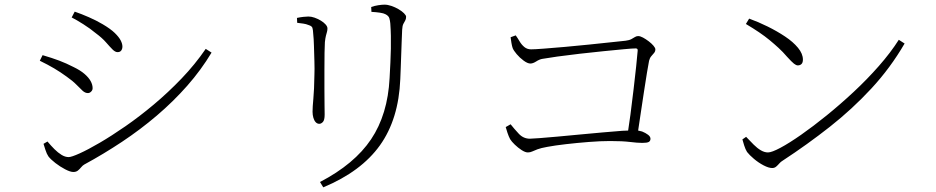

<svg xmlns="http://www.w3.org/2000/svg" viewBox="-20 -754 4020 825"><path d="M295 -15Q282 -15 260 -26.5Q238 -38 218 -53.5Q198 -69 188 -82Q181 -92 175 -110.5Q169 -129 167 -136L184 -146Q199 -128 214 -113Q229 -98 244.5 -88.5Q260 -79 275 -79Q287 -79 322.5 -95Q358 -111 408.5 -140.5Q459 -170 519 -211.5Q579 -253 641 -305Q703 -357 760.5 -417Q818 -477 864 -544L889 -528Q844 -453 784.5 -385.5Q725 -318 654 -257.5Q583 -197 504 -144.5Q425 -92 342 -47Q335 -43 328.5 -35Q322 -27 314.5 -21Q307 -15 295 -15ZM358 -354Q346 -354 335 -364Q324 -374 308.5 -390Q293 -406 266 -425Q240 -444 213 -460Q186 -476 151 -493L163 -517Q204 -505 234.5 -493.5Q265 -482 296 -466Q325 -452 343 -436.5Q361 -421 369.5 -405.5Q378 -390 378 -375Q378 -369 375 -364.5Q372 -360 367.5 -357Q363 -354 358 -354ZM485 -530Q475 -530 463.5 -541.5Q452 -553 435.5 -572Q419 -591 392 -611Q368 -631 338 -650Q308 -669 288 -679L301 -704Q330 -694 362 -680Q394 -666 421 -650Q455 -630 473 -612.5Q491 -595 498.5 -580.5Q506 -566 506 -554Q506 -544 501 -537Q496 -530 485 -530Z M1355 28Q1503 -49 1574.5 -155.5Q1646 -262 1654 -418Q1656 -454 1657.5 -485.5Q1659 -517 1659.5 -545Q1660 -573 1659.5 -600Q1659 -627 1657 -654Q1656 -665 1653 -675.5Q1650 -686 1636 -693Q1629 -697 1612.5 -699.5Q1596 -702 1576 -703L1575 -724Q1589 -729 1605 -731.5Q1621 -734 1632 -734Q1646 -734 1662 -728.5Q1678 -723 1692.5 -714.5Q1707 -706 1716 -697Q1725 -688 1725 -682Q1725 -672 1721 -665.5Q1717 -659 1713 -651Q1709 -643 1708 -626Q1707 -604 1706 -576.5Q1705 -549 1704 -520.5Q1703 -492 1702 -464.5Q1701 -437 1700 -414Q1693 -242 1612.5 -129.5Q1532 -17 1369 51ZM1352 -222Q1343 -222 1336.5 -229Q1330 -236 1326.5 -248Q1323 -260 1323 -274Q1323 -294 1326.5 -330.5Q1330 -367 1331 -432Q1332 -455 1331 -489.5Q1330 -524 1329 -557Q1328 -590 1326 -607Q1325 -626 1322.5 -634Q1320 -642 1307 -646Q1295 -651 1283.5 -652.5Q1272 -654 1257 -656L1256 -677Q1270 -680 1283 -681.5Q1296 -683 1305 -683Q1318 -683 1332 -678Q1346 -673 1358.5 -665.5Q1371 -658 1379 -649Q1387 -640 1387 -632Q1387 -624 1385 -617Q1383 -610 1380.5 -600.5Q1378 -591 1376 -573Q1375 -560 1374.5 -527.5Q1374 -495 1374 -454V-372Q1374 -331 1374.5 -301Q1375 -271 1375 -262Q1375 -238 1367.5 -230Q1360 -222 1352 -222Z M2248 -99Q2237 -99 2221.5 -109Q2206 -119 2192 -132.5Q2178 -146 2172 -156Q2166 -167 2160.5 -183.5Q2155 -200 2153 -208L2174 -220Q2189 -201 2209 -179.5Q2229 -158 2257 -158Q2267 -158 2298.5 -160.5Q2330 -163 2375.5 -167Q2421 -171 2471.5 -176Q2522 -181 2569.5 -185Q2617 -189 2654 -192Q2668 -192 2679 -193Q2684 -226 2689 -262Q2696 -317 2702.5 -371Q2709 -425 2713.5 -468.5Q2718 -512 2720 -536Q2721 -541 2718 -544Q2716 -546 2711 -546Q2698 -546 2660.5 -542.5Q2623 -539 2573 -534Q2523 -529 2470.5 -523Q2418 -517 2375 -511Q2332 -505 2310 -501Q2298 -499 2284 -490Q2270 -481 2259 -481Q2247 -481 2230 -493.5Q2213 -506 2200 -521.5Q2187 -537 2183 -547Q2180 -555 2177.5 -570Q2175 -585 2174 -594L2196 -602Q2204 -591 2212.5 -576.5Q2221 -562 2233 -552Q2245 -542 2262 -542Q2277 -542 2316.5 -545Q2356 -548 2407.5 -552.5Q2459 -557 2511.5 -562.5Q2564 -568 2606.5 -572.5Q2649 -577 2668 -579Q2684 -581 2693 -586Q2702 -591 2708.5 -595Q2715 -599 2722 -599Q2731 -599 2743 -592.5Q2755 -586 2767.5 -576.5Q2780 -567 2788 -557.5Q2796 -548 2796 -542Q2796 -533 2790.5 -526.5Q2785 -520 2778.5 -512.5Q2772 -505 2769 -493Q2766 -477 2760 -442Q2754 -407 2747 -359.5Q2740 -312 2732 -260Q2727 -226 2722 -193Q2730 -191 2739 -189Q2754 -183 2764.5 -175Q2775 -167 2775 -158Q2775 -148 2767.5 -144Q2760 -140 2740 -140Q2719 -140 2687 -144Q2655 -148 2601 -148Q2561 -148 2510 -144Q2459 -140 2411.5 -134.5Q2364 -129 2332 -123Q2304 -118 2289.5 -112.5Q2275 -107 2266.5 -103Q2258 -99 2248 -99Z M3298 -32Q3283 -32 3261 -43.5Q3239 -55 3219.5 -71.5Q3200 -88 3190 -101Q3183 -112 3177.5 -129.5Q3172 -147 3170 -155L3186 -166Q3203 -148 3218.5 -132.5Q3234 -117 3249.5 -108Q3265 -99 3280 -99Q3296 -99 3333.5 -119Q3371 -139 3422.5 -175Q3474 -211 3532 -258Q3590 -305 3648 -359Q3706 -413 3756.5 -470.5Q3807 -528 3842 -583L3867 -567Q3806 -462 3724 -373.5Q3642 -285 3545.5 -209Q3449 -133 3342 -63Q3335 -59 3328.5 -51.5Q3322 -44 3315 -38Q3308 -32 3298 -32ZM3408 -473Q3401 -473 3391.5 -480.5Q3382 -488 3362 -510Q3344 -531 3325.5 -548Q3307 -565 3287 -581.5Q3267 -598 3242 -615Q3217 -632 3185 -651L3199 -674Q3238 -660 3278.5 -640Q3319 -620 3353.5 -597Q3388 -574 3409 -548.5Q3430 -523 3430 -498Q3430 -485 3424 -479Q3418 -473 3408 -473Z"/></svg>

Font: Noto Serif HK ExtraLight ExtraLight
Style: Regular
Weight: 250
Version: Version 2.003-H1;hotconv 1.1.1;makeotfexe 2.6.0